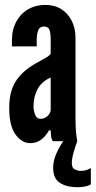

<svg xmlns="http://www.w3.org/2000/svg" viewBox="-20 -575 390 782"><path d="M103.5 8Q68.5 8 43 -27.5Q17.5 -63 17.5 -136Q17.5 -206.5 47.8 -249.5Q78 -292.5 138.5 -324Q157.5 -334 170.5 -342Q183.5 -350 186.5 -357V-417Q186.5 -437.5 181.8 -452.2Q177 -467 158.5 -467Q141.5 -467 135.5 -451.2Q129.5 -435.5 129.5 -412V-386H28.5V-409Q28.5 -454 46.2 -486.8Q64 -519.5 94.8 -537.2Q125.5 -555 164.5 -555Q202 -555 229.5 -537.8Q257 -520.5 272.2 -490.2Q287.5 -460 287.5 -421V-95Q287.5 -58.5 289.5 -38.2Q291.5 -18 294.5 0H195.5Q189 -8 187.8 -23.5Q186.5 -39 186.5 -44H179.5Q167 -21 147.8 -6.5Q128.5 8 103.5 8ZM144.5 -91Q162 -91 174.2 -103Q186.5 -115 186.5 -129V-259Q150 -243.5 133.2 -212.2Q116.5 -181 116.5 -142Q116.5 -125 123 -108Q129.5 -91 144.5 -91ZM294 187.5Q252.5 187.5 224.5 170.2Q196.5 153 196.5 108Q196.5 82.5 207 56.5Q217.5 30.5 237.5 0H294.5Q287 20 279.8 45.8Q272.5 71.5 272.5 88.5Q272.5 110 285.5 115.5Q298.5 121 308 121Q331.5 121 350 109.5V176Q331.5 187.5 294 187.5Z"/></svg>

Font: League Gothic
Style: Regular
Weight: 400
Designer: The League of Moveable Type
Version: Version 2.001